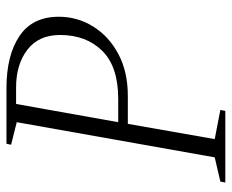

<svg xmlns="http://www.w3.org/2000/svg" viewBox="-80 -620 700 579"><g transform="rotate(-90 269.5 -330.0)"><path d="M9 0 12 -15 85 -32 191 -629 123 -646 126 -660H294Q392 -660 450.5 -621Q509 -582 509 -502Q509 -446 479.5 -398.5Q450 -351 396.5 -322.5Q343 -294 270 -294H186L140 -32L228 -15L225 0ZM246 -631 191 -323H261Q359 -323 406.5 -371.5Q454 -420 454 -498Q454 -563 409.5 -597Q365 -631 296 -631Z"/></g></svg>

Font: Spectral SC ExtraLight
Style: Italic
Weight: 275
Italic angle: -10°
Designer: Jean-Baptiste Levee
Foundry: Production Type
Version: Version 2.001